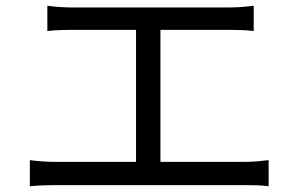

<svg xmlns="http://www.w3.org/2000/svg" viewBox="-20 -689 1040 669"><path d="M539 -125V-585H779C807 -585 839 -584 864 -581V-669C840 -666 809 -663 779 -663H229C209 -663 171 -665 145 -669V-581C170 -584 210 -585 229 -585H454V-125H172C145 -125 114 -127 84 -131V-40C115 -43 145 -44 172 -44H833C853 -44 889 -44 916 -40V-131C890 -128 863 -125 833 -125Z"/></svg>

Font: Noto Sans Mono CJK SC Regular
Style: Regular
Weight: 400
Designer: Ryoko NISHIZUKA (kana & ideographs); Paul D. Hunt (Latin, Greek & Cyrillic); Wenlong ZHANG (bopomofo); Sandoll Communica
Foundry: Adobe Systems Incorporated
Version: Version 1.005;PS 1.005;hotconv 1.0.96;makeotf.lib2.5.65012